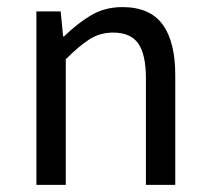

<svg xmlns="http://www.w3.org/2000/svg" viewBox="-20 -518 587 538"><path d="M82 0V-486.1H150L156.9 -416H159.6Q194.7 -450.7 233.8 -474.4Q273 -498.1 322.7 -498.1Q400 -498.1 435.6 -449.5Q471.1 -401 471.1 -308V0H388.9V-297.4Q388.9 -365.6 367.4 -396.1Q345.9 -426.7 297.2 -426.7Q259.9 -426.7 230.6 -407.8Q201.3 -389 164.3 -352V0Z"/></svg>

Font: Source Sans 3
Style: Regular
Weight: 200
Designer: Paul D. Hunt
Foundry: Adobe
Version: Version 3.046;hotconv 1.0.118;makeotfexe 2.5.65603